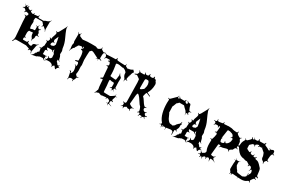

<svg xmlns="http://www.w3.org/2000/svg" viewBox="108 -2438 6029 4117"><g transform="rotate(30 3123.0 -379.0)"><path d="M528.8 -678.2Q507.3 -710 486.8 -710L341.8 -709Q334.5 -709 329.3 -690.4Q324.2 -671.9 324.2 -643.1L327.1 -631.8Q327.1 -630.9 332.5 -623.5Q337.9 -616.2 337.9 -585.9L333 -515.1Q333 -494.1 339.4 -470Q345.7 -445.8 356.9 -445.8Q358.4 -445.8 379.6 -454.8Q400.9 -463.9 416 -463.9Q431.2 -463.9 439 -462.9Q456.1 -462.9 456.1 -479V-545.9Q456.1 -554.7 447 -560.5Q438 -566.4 421.9 -573.2L424.8 -579.1Q443.8 -566.9 453.9 -566.9Q463.9 -566.9 469.5 -571.8Q475.1 -576.7 485.8 -615.2L489.7 -613.8Q481 -584.5 481 -572.8Q481 -561 494.9 -545.9Q508.8 -530.8 519 -530.8Q529.3 -530.8 558.1 -543.9L563 -535.2Q540.5 -522 534.7 -515.1Q528.8 -508.3 528.8 -497.1V-495.1Q528.3 -490.7 542.5 -474.6Q556.6 -458.5 556.2 -443.8L555.2 -417Q555.2 -409.2 567.9 -401.9Q568.4 -401.9 592.8 -392.1L588.9 -377.9L563 -388.2Q560.1 -389.2 554.7 -389.2Q549.3 -389.2 541 -380.9L530.8 -367.2Q528.8 -363.3 528.8 -359.9L530.8 -340.8Q530.8 -304.7 514.2 -288.1Q501 -274.9 500 -234.9H492.2V-245.1Q492.2 -275.9 480 -289.1Q447.3 -322.8 443.8 -392.1Q443.8 -403.8 434.1 -403.8L390.1 -397L360.8 -398.9Q350.1 -398.9 341.6 -376.7Q333 -354.5 333 -338.9V-318.8Q333 -242.2 335 -242.2Q345.7 -242.2 359.9 -246.1L363.8 -231.9Q339.4 -226.1 333.3 -219.5Q327.1 -212.9 327.1 -200.2V-180.2Q327.1 -165 341.8 -165H418Q430.7 -165 437 -171.4Q443.4 -177.7 449.2 -202.1L462.9 -199.2Q459 -184.1 459 -173.8Q459 -157.7 488.8 -145.8Q518.6 -133.8 532.7 -133.8Q556.2 -133.8 557.1 -147.9L561 -170.9Q566.9 -207 629.9 -213.9Q645 -215.3 676.8 -243.2L682.1 -237.8Q650.4 -210 647.2 -193.6Q644 -177.2 635.3 -125Q626.5 -72.8 621.8 -56.9Q617.2 -41 617.2 -35.2L630.9 4.9L620.1 7.8Q603.5 -35.2 606 -32.7Q599.6 -43.5 592.5 -44.9Q585.4 -46.4 580.3 -48.1Q575.2 -49.8 568.8 -49.8Q553.2 -49.8 542 -22L533.2 -25.9Q541 -45.9 541 -53.5Q541 -61 541.7 -61Q542.5 -61 543 -60.8Q543.5 -60.5 544.9 -60.1Q529.3 -67.4 500.7 -75.4Q472.2 -83.5 464.6 -87.6Q457 -91.8 453.1 -91.8H230Q181.6 -91.8 175.8 -67.9L157.2 -25.9L141.1 -33.2L162.1 -77.1Q167 -98.6 167 -132.3Q167 -166 150.9 -342.5Q134.8 -519 133.8 -612.8Q132.8 -622.6 126.7 -628.4Q120.6 -634.3 97.2 -642.1L100.1 -651.9Q129.4 -644 132.6 -644Q135.7 -644 137.7 -644.5Q143.6 -645 147 -652.8L159.2 -668L164.1 -681.2L165 -685.1L161.1 -700.2Q158.7 -707 134.5 -713.6Q110.4 -720.2 97.9 -720.2Q85.4 -720.2 69.8 -689.9L59.1 -695.8Q68.8 -717.3 68.8 -724.9Q68.8 -732.4 60.1 -742.2L35.2 -763.2Q24.4 -771 20.3 -771Q16.1 -771 -16.1 -763.2L-20 -772.9Q6.3 -782.2 14.2 -791Q22 -799.8 22 -813V-824.2Q22 -833.5 -4.9 -858.9L-2 -861.8Q24.9 -835 33.2 -835H35.2Q41.5 -835 46.6 -844Q51.8 -853 59.1 -869.1L63 -867.2Q50.8 -840.8 50.8 -835Q50.8 -829.1 55.2 -824Q59.6 -818.8 63 -818.8H65.9Q77.1 -820.8 86.9 -855L97.2 -852.1Q91.8 -835 91.8 -823Q91.8 -811 116.5 -799.1Q141.1 -787.1 154.8 -787.1Q165 -787.1 180.2 -817.9L189 -814Q176.8 -787.1 176.8 -782.2Q176.8 -771 200.9 -759.5Q225.1 -748 235.8 -748Q246.6 -748 252 -753.9Q257.3 -759.8 266.1 -778.8L275.9 -774.9Q266.1 -753.4 266.1 -745.1Q268.1 -751 298.6 -755.4Q329.1 -759.8 343.8 -759.8Q358.4 -759.8 364.5 -766.4Q370.6 -772.9 378.9 -793.9L389.2 -789.1Q378.9 -766.6 378.9 -756.6Q378.9 -746.6 387.2 -742.2Q393.6 -734.9 399.9 -734.9H509.8Q510.3 -734.9 512.2 -736.8L514.2 -734.9Q518.1 -734.9 524.9 -741.7Q531.7 -748.5 550.5 -755.9Q569.3 -763.2 586.7 -767.8Q604 -772.5 624.8 -787.4Q645.5 -802.2 660.2 -826.2L665 -821.8Q643.1 -789.1 643.1 -772V-600.1Q643.1 -582.5 660.2 -544.9L655.8 -543Q640.6 -577.1 626 -591.8L578.1 -632.8Q574.2 -634.8 572.8 -637.2Q565.9 -636.2 560.1 -630.1Q554.2 -624 543 -605L536.1 -608.9Q549.8 -634.3 549.8 -646.2Q549.8 -658.2 522.9 -683.1Z M1283.2 -41Q1288.6 -31.7 1306.6 -31.2Q1324.7 -30.8 1326.2 -27.8Q1326.2 -25.9 1313.5 -24.7Q1300.8 -23.4 1296.4 -21.5Q1292 -19.5 1290 -17.1Q1288.1 -14.6 1281.5 -12Q1274.9 -9.3 1268.8 0.2Q1262.7 9.8 1261.7 17.6Q1260.3 38.1 1252.9 38.1Q1243.7 38.1 1227.1 19Q1210.4 0 1199.2 -20L1174.8 -5.9Q1162.1 0.5 1161.6 18.1Q1161.1 35.6 1151.9 39.1Q1151.9 -14.6 1097.2 -33.2Q1071.8 -42 1052.5 -42Q1033.2 -42 999 -40L982.9 -33.2Q981.4 -32.7 972.7 -24.4Q948.2 -2.9 939 -2.9L942.9 -6.8H941.9Q939.9 -6.8 923.3 -21.5Q906.7 -36.1 900.9 -36.1L830.1 -32.2Q814.9 -19.5 785.2 -14.2Q777.8 -1 752.7 4.9Q727.5 10.7 695.8 15.1Q664.1 19.5 654.5 24.7Q645 29.8 641.6 29.8Q638.2 29.8 636.2 28.8Q663.1 13.2 677.2 -2L694.8 -27.8Q698.7 -32.7 700.4 -46.9Q702.1 -61 705.1 -64Q703.1 -45.9 703.1 -36.9Q703.1 -27.8 705.1 -25.9V-36.1Q705.1 -66.9 727.1 -67.9Q727.1 -102.5 766.1 -115.2L754.9 -191.9L721.2 -200.2L722.2 -211.9Q749.5 -206.1 753.9 -206.1Q761.2 -206.1 767.8 -222.2Q774.4 -238.3 782 -258.8Q789.6 -279.3 797.9 -286.1Q796.9 -295.9 796.9 -314L802.2 -379.9Q802.2 -384.8 787.8 -395Q773.4 -405.3 772.9 -412.1V-414.1Q794.9 -404.8 804 -404.8Q813 -404.8 823.5 -427.2Q834 -449.7 834 -457.8Q834 -465.8 822.3 -476.6Q807.1 -491.2 811 -499Q835.4 -483.9 841.6 -483.9Q847.7 -483.9 855 -491.2Q854 -495.1 854 -510.5Q854 -525.9 871.1 -569.6Q888.2 -613.3 888.2 -638.2L887.2 -649.9Q887.2 -653.8 873.3 -665.3Q859.4 -676.8 858.9 -683.1V-685.1Q885.3 -672.9 892.1 -672.9Q903.8 -672.9 924.3 -707Q944.8 -741.2 968 -787.1Q991.2 -833 996.8 -840.3Q1002.4 -847.7 1005.9 -858.9Q1016.6 -890.6 1023.9 -894Q1020 -871.1 1020 -857.7Q1020 -844.2 1027.3 -820.1Q1034.7 -795.9 1058.1 -741.2Q1081.5 -686.5 1101.1 -646Q1150.9 -542.5 1162.1 -441.9Q1164.6 -417 1173.3 -397.9Q1182.1 -378.9 1182.1 -359.9L1180.2 -320.8V-290Q1210.4 -248 1219.2 -188Q1222.2 -172.9 1235.1 -160.4Q1248 -147.9 1248 -141.1L1249 -138.2Q1217.3 -165 1201.2 -165H1192.9L1198.2 -115.2Q1222.7 -104.5 1232.4 -81.1Q1241.2 -59.1 1264.2 -59.1Q1265.1 -59.1 1276.9 -69.1Q1288.6 -79.1 1297.9 -79.1Q1281.2 -56.6 1281.2 -51.3Q1281.2 -45.9 1283.2 -42ZM1019 -107.9 1024.9 -108.9 1040 -110.8 1067.9 -142.1 1062 -230Q1044.9 -242.2 1035.9 -267.8Q1026.9 -293.5 1026.9 -305.7Q1026.9 -317.9 1027.3 -319.8Q1027.8 -321.8 1027.8 -323.2L1013.2 -301.8Q1009.3 -296.4 1009.3 -292.5Q1009.3 -288.6 1013.7 -277.8Q1018.1 -267.1 1018.1 -259.5Q1018.1 -252 1015.1 -249Q1001 -272.5 994.4 -278.3Q987.8 -284.2 978 -284.2H869.1L876 -256.8Q877.4 -251 895.3 -237.8Q913.1 -224.6 914.1 -216.8Q893.1 -225.1 883.5 -225.1Q874 -225.1 866.2 -219.2L856.9 -206.1V-110.8L894 -112.8L923.8 -107.9Q926.3 -107.9 937.3 -113Q948.2 -118.2 955.1 -118.2Q961.9 -118.2 963.9 -117.2Q944.8 -105.5 938.7 -99.4Q932.6 -93.3 931.2 -85.9V-75.2L930.2 -71.8Q930.2 -64.9 937.5 -64.5Q953.1 -63.5 960 -48.8Q938 -56.2 931.4 -56.2Q924.8 -56.2 924.8 -47.9Q927.2 -36.1 947.3 -11.2Q964.4 -29.3 968.8 -40Q973.1 -50.8 984.6 -71.8Q996.1 -92.8 996.1 -96.7Q996.1 -100.6 989 -112.8Q981.9 -125 981.9 -130.1Q981.9 -135.3 985.8 -139.2Q1006.8 -107.9 1019 -107.9ZM957 -435.1 928.2 -439.9Q918 -439.9 909.2 -427.7Q893.1 -405.8 893.1 -389.4Q893.1 -373 894 -369.1L916 -360.8Q934.6 -360.8 947.3 -367.9Q960 -375 965.8 -377L981.9 -381.8Q980 -385.7 980 -390.6Q980 -395.5 989 -406.2Q998 -417 998 -421.9Q998 -441.9 984.9 -509.5Q971.7 -577.1 963.9 -601.1L920.9 -502.9V-493.2Q922.9 -491.2 924.8 -473.1V-469.2Q926.8 -457 948.2 -448.2Q960.4 -439.9 960.9 -437Q960.9 -435.1 957 -435.1Z M1901.9 -872.1 1900.9 -856Q1900.9 -833 1912.1 -827.1L1957 -798.8Q1963.4 -793.9 1972.7 -793.9Q1981.9 -793.9 2006.8 -806.2L2010.7 -796.9Q1988.3 -787.6 1981 -781Q1973.6 -774.4 1969.7 -754.2Q1965.8 -733.9 1965.8 -645Q1965.8 -638.7 2014.6 -616.2L2006.8 -606.9Q1972.2 -620.1 1968.8 -620.1Q1941.9 -620.1 1941.9 -602.1Q1941.9 -594.2 1944.8 -575.2H1939.9Q1936.5 -605.5 1934.1 -608.4Q1931.6 -611.3 1928.7 -611.8H1924.8Q1918.5 -611.8 1911.1 -604Q1903.8 -596.2 1893.1 -583L1888.7 -585.9Q1909.7 -611.8 1909.7 -620.1L1785.6 -683.1Q1782.2 -686.5 1762 -691.7Q1741.7 -696.8 1736.3 -696.8Q1731 -696.8 1727.1 -692.9L1693.8 -660.2Q1687 -563 1687 -440.9Q1687 -422.4 1693.8 -383.8Q1700.7 -345.2 1700.7 -324.2L1694.8 -280.8L1699.7 -190.9Q1699.7 -142.1 1689.9 -101.1Q1689.9 -92.8 1692.9 -89.8L1719.7 -59.1Q1726.1 -53.2 1735.6 -53.2Q1745.1 -53.2 1768.1 -61L1771 -50.8Q1747.1 -43.5 1740.2 -37.8Q1733.4 -32.2 1731.9 -22.9Q1726.6 16.6 1704.1 37.1Q1699.7 42.5 1699.7 46.9L1701.7 76.2L1689 75.2L1687 47.9Q1687 31.2 1652.3 33.2Q1647.5 33.2 1646 33.2Q1622.1 33.2 1606.7 45.7Q1591.3 58.1 1582 97.2L1574.7 95.2Q1583 65.9 1583 57.4Q1583 48.8 1579.6 40.5Q1576.2 32.2 1570.8 -3.9Q1558.6 -91.8 1529.8 -91.8H1524.9Q1525.9 -92.8 1526.9 -92.8L1563 -102.1L1573.7 -53.2L1574.7 -51.8Q1576.7 -51.8 1582 -57.1Q1612.8 -91.8 1612.3 -132.1Q1611.8 -172.4 1595.7 -226.1Q1591.3 -240.7 1559.1 -265.1L1563 -270Q1588.9 -250 1602.1 -247.1Q1611.3 -250 1612.8 -262.2L1613.8 -291Q1614.7 -307.6 1606.7 -323.2Q1598.6 -338.9 1588.1 -338.9Q1577.6 -338.9 1530.8 -330.1L1525.9 -349.1Q1589.8 -365.7 1589.8 -376Q1589.8 -481.9 1584.2 -512.7Q1578.6 -543.5 1573.2 -561.5Q1562.5 -599.1 1538.1 -599.1Q1527.8 -599.1 1522 -597.2L1516.1 -622.1Q1548.8 -630.4 1548.8 -651.9Q1548.8 -683.1 1540 -683.1Q1534.2 -683.1 1530.5 -677.7Q1526.9 -672.4 1526.9 -665Q1526.9 -657.7 1532.7 -637.2L1522 -633.8Q1514.6 -655.3 1509.3 -661.6Q1503.9 -668 1489.7 -668Q1475.6 -668 1447.5 -659.9Q1419.4 -651.9 1417.2 -639.2Q1415 -626.5 1399.4 -607.9Q1383.8 -589.4 1383.5 -580.8Q1383.3 -572.3 1377.9 -565.2Q1372.6 -558.1 1366.7 -555.7Q1350.1 -548.8 1347.7 -537.1Q1345.7 -523.9 1337.9 -515.6Q1321.8 -498.5 1311 -453.1L1305.7 -454.1Q1314 -485.4 1314 -500L1304.7 -582Q1304.7 -613.3 1314.9 -642.1L1315.9 -646L1303.7 -684.1L1304.7 -859.9Q1304.7 -872.1 1277.8 -899.9L1281.7 -903.8Q1308.1 -876 1320.8 -876H1322.8Q1329.6 -876 1335.4 -881.8Q1341.3 -887.7 1353 -910.2L1358.9 -905.8Q1344.7 -881.3 1344.7 -873.8Q1344.7 -866.2 1347.7 -862.8L1364.7 -837.9Q1369.6 -833 1378.9 -832.3Q1388.2 -831.5 1409.9 -818.8Q1431.6 -806.2 1450.7 -806.2L1474.1 -809.6Q1545.4 -819.8 1649.9 -819.8L1755.9 -818.8Q1767.1 -818.8 1787.4 -808.8Q1807.6 -798.8 1819.1 -798.8Q1830.6 -798.8 1850.8 -812.5Q1871.1 -826.2 1878.2 -829.3Q1885.3 -832.5 1888.7 -840.3Q1892.1 -848.1 1894 -873ZM1785.6 -683.1Q1785.6 -683.1 1787.1 -682.1Q1785.6 -682.1 1785.6 -683.1Z M2243.2 -272.9Q2243.2 -286.1 2226.1 -286.1Q2223.1 -286.1 2188 -272L2180.2 -292Q2225.1 -314 2225.1 -317.9L2226.1 -336.9Q2226.6 -341.8 2217 -433.8Q2207.5 -525.9 2208 -558.1Q2204.6 -568.4 2198.7 -572.8Q2192.9 -577.1 2177.2 -577.1L2163.1 -576.2L2162.1 -590.8Q2192.9 -591.8 2198.2 -600.6Q2205.1 -611.8 2205.1 -627.9Q2205.1 -644 2194.1 -663.1Q2183.1 -682.1 2172.4 -682.1Q2161.6 -682.1 2145 -674.8L2140.1 -687Q2159.7 -695.3 2165.3 -700.2Q2170.9 -705.1 2170.9 -712.9Q2166 -721.2 2158.2 -721.2L2085.9 -719.2Q2076.7 -719.2 2069.6 -713.4Q2062.5 -707.5 2050.3 -686L2042 -689.9Q2057.1 -715.8 2057.1 -723.1Q2057.1 -730.5 2055.4 -735.4Q2053.7 -740.2 2050.8 -746.8Q2047.9 -753.4 2046.4 -759.8Q2042 -775.4 2008.3 -795.9L2013.2 -803.2Q2042 -784.2 2052 -784.2Q2062 -784.2 2079.1 -787.4Q2096.2 -790.5 2174.3 -792.5Q2252.4 -794.4 2258.3 -794.9L2255.9 -793.9Q2265.6 -794.9 2270 -796.9Q2280.3 -801.8 2282.2 -833H2297.9Q2297.9 -799.3 2306.6 -795.9Q2321.3 -789.1 2392.8 -784.9Q2464.4 -780.8 2499 -780.8Q2512.7 -780.8 2522 -817.9L2530.3 -815.9Q2525.9 -799.8 2525.9 -790Q2525.9 -780.3 2534.4 -774.2Q2543 -768.1 2557.9 -761.7Q2572.8 -755.4 2579.1 -751Q2668.9 -756.8 2704.1 -792L2746.1 -748Q2703.6 -707 2699.2 -591.8V-660.2Q2697.3 -643.6 2688.2 -607.4Q2679.2 -571.3 2678.7 -556.6Q2678.2 -542 2683.8 -536.4Q2689.5 -530.8 2711.9 -520L2709 -512.2Q2684.6 -522.9 2676.3 -522.9Q2668 -522.9 2664.6 -520.5Q2653.8 -513.2 2649.9 -469.2L2644 -470.2Q2645 -481 2645 -494.9Q2645 -508.8 2640.4 -518.8Q2635.7 -528.8 2626.5 -541Q2591.3 -585.9 2591.3 -633.8L2592.3 -643.1Q2592.3 -654.8 2569.6 -677.5Q2546.9 -700.2 2529.3 -703.9Q2511.7 -707.5 2504.9 -720.2Q2498 -712.9 2483.6 -712.9Q2469.2 -712.9 2434.8 -721.4Q2400.4 -730 2377 -730Q2321.3 -730 2321.3 -709Q2324.7 -686.5 2328.9 -660.2Q2333 -633.8 2336.4 -609.6Q2339.8 -585.4 2340.8 -573.5Q2341.8 -561.5 2343.8 -542Q2347.2 -507.3 2347.2 -478.8Q2347.2 -450.2 2346.7 -436.5Q2346.2 -422.9 2359.9 -422.9L2477.1 -412.1Q2487.8 -412.1 2492.2 -430.7Q2496.6 -449.2 2498.5 -478.3Q2500.5 -507.3 2503.7 -517.6Q2506.8 -527.8 2506.8 -537.6Q2506.8 -547.4 2496.1 -576.2L2503.9 -579.1Q2518.1 -542.5 2537.6 -528.8Q2556.6 -515.6 2560.3 -508.1Q2564 -500.5 2564 -486.8L2561 -394Q2561 -328.1 2566.9 -265.1Q2566.9 -257.3 2573.7 -252Q2580.6 -246.6 2604 -238.8L2601.1 -231Q2573.7 -238.8 2567.9 -238.8Q2549.3 -238.8 2546.9 -207Q2546.9 -197.3 2573.2 -170.9L2570.3 -168Q2543.9 -195.8 2536.1 -195.8H2534.2Q2524.9 -195.8 2512.2 -161.1L2508.3 -163.1Q2518.1 -191.9 2518.1 -196.8Q2518.1 -201.7 2515.1 -203.1L2506.8 -210.9Q2500.5 -215.8 2493.2 -215.8Q2485.8 -215.8 2460.9 -205.1L2457 -213.9Q2480 -223.6 2486.1 -229.5Q2492.2 -235.4 2492.2 -244.1V-320.8Q2492.2 -323.7 2482.7 -333Q2473.1 -342.3 2473.1 -342.8L2433.1 -340.8Q2425.3 -340.3 2410.4 -345.7Q2395.5 -351.1 2390.1 -351.1Q2373 -351.1 2373 -329.1L2377.9 -267.1Q2384.8 -231 2387.7 -160.2Q2390.6 -89.4 2397 -55.2Q2416 -50.8 2552.2 -50.8Q2558.1 -54.2 2571.5 -61.8Q2585 -69.3 2592.3 -73.7Q2599.6 -78.1 2610.4 -85Q2628.4 -96.7 2645 -110.8Q2649.9 -119.6 2650.9 -157.2H2654.3L2652.8 -134.8Q2652.8 -102.1 2668 -102.1Q2672.4 -102.1 2699.2 -106.9L2700.2 -102.1Q2668.9 -95.7 2666.3 -92.5Q2663.6 -89.4 2662.8 -81.1Q2662.1 -72.8 2651.1 -46.4Q2640.1 -20 2640.1 -8.5Q2640.1 2.9 2646.2 9.3Q2652.3 15.6 2671.9 23.9L2666 37.1Q2651.9 28.8 2638.9 28.8Q2626 28.8 2618.2 40L2613.3 90.8Q2613.3 95.2 2636.2 105.7Q2659.2 116.2 2686 124L2685.1 129.9L2614.3 108.9Q2607.4 108.9 2606 112.3Q2604.5 115.7 2604 116.2L2602.1 151.9L2596.2 150.9Q2595.7 145 2595.7 137Q2595.7 128.9 2595.5 125.2Q2595.2 121.6 2594.2 117.7Q2593.3 110.8 2586.2 110.8Q2579.1 110.8 2553.2 118.2L2552.2 113.8Q2582 105.5 2584.5 102.3Q2586.9 99.1 2586.9 96.2L2594.2 58.1Q2594.2 43.5 2568.6 28.8Q2543 14.2 2530.3 14.2Q2520 14.2 2504.9 43.9L2495.1 39.1Q2497.6 31.2 2502 21.5Q2506.3 11.7 2506.8 8.8Q2503.9 16.6 2453.9 20Q2403.8 23.4 2395 24.9Q2389.2 32.2 2378.9 32.2Q2368.7 32.2 2344.5 20.8Q2320.3 9.3 2313 6.8Q2302.2 19 2288.6 19.5Q2261.2 20.5 2230 51.8L2224.1 44.9Q2225.1 43 2233.2 34.2Q2241.2 25.4 2246.3 14.4Q2251.5 3.4 2251.5 -2.9Q2251.5 -20 2262.2 -30.8L2264.2 -40L2266.1 -50.8Q2253.9 -104.5 2249.5 -178Q2245.1 -251.5 2243.2 -272.9ZM2582 -749 2589.8 -741.2Q2602.1 -747.1 2621.1 -747.1ZM2169.9 -714.8 2170.9 -713.9Z M3113.8 -841.8H3130.9Q3145 -841.8 3148.2 -843.8Q3151.4 -845.7 3156.5 -847.7Q3161.6 -849.6 3163.8 -853.3Q3166 -856.9 3169.4 -861.3Q3174.3 -869.1 3174.3 -888.2H3188.5Q3189.5 -852.1 3207 -847.7Q3214.4 -846.2 3221.7 -845.7Q3239.3 -843.8 3240.2 -819.8Q3240.2 -814.9 3244.1 -811Q3272.5 -781.2 3272.5 -744.1Q3272.5 -618.7 3214.4 -520Q3215.8 -517.1 3301.3 -476.1L3294.4 -463.9Q3213.4 -501 3210.4 -501Q3207.5 -501 3204.6 -499.8Q3201.7 -498.5 3199.2 -495.6Q3196.8 -492.7 3194.8 -489.7Q3192.9 -486.8 3190.9 -481.2Q3189 -475.6 3187.5 -471.7Q3186 -467.8 3184.3 -460.7Q3182.6 -453.6 3181.2 -449.2Q3179.2 -440.9 3175.3 -423.8L3169.4 -404.8Q3169.4 -402.3 3178.2 -393.1Q3199.2 -377 3233.9 -321.8Q3268.6 -266.6 3289.8 -244.4Q3311 -222.2 3323 -222.2Q3335 -222.2 3355.5 -227.1L3358.4 -216.8Q3334 -210.4 3327.6 -206.1Q3321.3 -201.7 3321.3 -192.9L3320.3 -180.2Q3319.3 -178.2 3319.3 -174.8Q3319.3 -158.7 3337.4 -142.3Q3355.5 -126 3372.3 -126Q3389.2 -126 3410.2 -140.1L3415.5 -130.9Q3388.2 -113.8 3388.2 -102.3Q3388.2 -90.8 3403.6 -75.4Q3418.9 -60.1 3427 -60.1Q3435.1 -60.1 3462.4 -65.9V-51.8Q3431.2 -44.9 3428.2 -42.7Q3425.3 -40.5 3423.3 -38.6Q3419.4 -35.2 3419.4 -26.9Q3419.4 -18.6 3438.5 7.8L3433.6 12.2Q3418.9 -8.8 3412.1 -14.4Q3405.3 -20 3400.4 -20Q3395.5 -20 3391.6 -18.1L3379.4 -9.8Q3371.1 -3.4 3352.5 29.8L3346.2 25.9L3361.3 -7.8Q3356.9 -19 3343.3 -19L3309.6 -17.1Q3297.9 -17.1 3295.4 -2L3289.6 20H3280.3L3291.5 -27.8Q3291.5 -56.2 3270.5 -56.2Q3260.3 -56.2 3234.4 -39.1L3228.5 -46.9Q3258.3 -68.4 3258.3 -81.1Q3258.3 -104.5 3241.5 -147.5Q3224.6 -190.4 3210.4 -195.8Q3197.3 -205.1 3174.8 -242.2Q3106.9 -354.5 3061.5 -388.2Q3057.1 -394 3050.3 -394Q3030.8 -394 3025.4 -333L3007.3 -124Q3007.3 -116.7 3045.4 -95.5Q3083.5 -74.2 3094.2 -74.2Q3105 -74.2 3126.5 -78.1L3128.4 -69.8Q3088.4 -62 3079.6 -47.9L3067.4 -28.8Q3064.5 -22.9 3064.5 -18.3Q3064.5 -13.7 3081.5 14.2L3075.2 18.1Q3053.7 -12.2 3044.4 -12.2L3022.5 -9.8Q3012.2 -9.8 2996.3 -19.8Q2980.5 -29.8 2976.6 -29.8Q2974.6 -27.8 2970.5 -24.9Q2966.3 -22 2963.4 -19.8Q2960.4 -17.6 2957.5 -15.6Q2953.1 -12.7 2943.6 -8.3Q2934.1 -3.9 2930.2 1Q2926.3 5.9 2926.3 17.8Q2926.3 29.8 2927.2 38.1H2917.5Q2913.6 0 2901.4 0Q2889.2 0 2862.3 21L2858.4 15.1Q2878.4 0 2884.3 -7.8Q2890.1 -15.6 2890.1 -23.9L2892.6 -50.8V-55.7Q2892.6 -61.5 2887 -65.9Q2881.3 -70.3 2878.9 -72.3Q2869.1 -80.1 2859.4 -86.9L2865.2 -97.2Q2897 -85 2902.3 -85Q2907.7 -85 2918 -96.4Q2928.2 -107.9 2928.2 -117.2L2919.4 -596.2Q2918.9 -596.2 2917.5 -615.2Q2914.1 -672.9 2910.2 -675.8L2840.3 -725.1Q2830.6 -731 2825.2 -731Q2819.8 -731 2782.2 -719.2L2770.5 -731Q2826.2 -753.9 2829.6 -759.8L2844.2 -794.9Q2846.2 -800.8 2846.2 -808.3Q2846.2 -815.9 2828.6 -842.8L2836.4 -849.1Q2850.6 -827.6 2858.2 -821.8Q2865.7 -815.9 2875.5 -815.9H2955.6Q2961.9 -815.9 2966.6 -821.3Q2971.2 -826.7 2971.2 -836.7Q2971.2 -846.7 2962.4 -867.2L2973.1 -871.1Q2984.9 -840.8 2994.1 -837.4Q2998 -835.9 3005.4 -835.9L3022 -836.4Q3032.7 -836.4 3036.1 -838.1Q3039.6 -839.8 3044.2 -841.8Q3048.8 -843.8 3050.8 -846.4Q3052.7 -849.1 3055.9 -853.3Q3059.1 -857.4 3060.1 -862.3Q3063.5 -876 3063.5 -890.1L3075.2 -891.1Q3076.2 -858.4 3085 -851.6Q3097.7 -841.8 3113.8 -841.8ZM3025.4 -522.9Q3025.4 -503.9 3042.5 -503.9Q3046.4 -503.9 3052.2 -506.8L3069.3 -516.1Q3072.8 -521.5 3087.4 -530.3Q3122.6 -551.3 3122.6 -579.1Q3122.6 -587.9 3128.4 -604Q3134.3 -620.1 3134.3 -627.9V-675.8Q3134.3 -683.6 3128.4 -697Q3122.6 -710.4 3122.6 -718Q3122.6 -725.6 3115.7 -733.4Q3101.1 -751 3094.2 -751H3046.4Q3036.6 -751 3031 -737.3Q3025.4 -723.6 3025.4 -717.8Z M3855.5 -71.8Q3832.5 -71.8 3831.5 -13.2H3825.7V-24.9Q3825.7 -68.8 3804.2 -68.8Q3788.6 -68.8 3771.5 -60.1L3769.5 -67.9Q3793 -76.2 3799.3 -81.1Q3805.7 -85.9 3805.7 -92.8L3806.6 -108.9Q3806.6 -110.8 3804.9 -113.3Q3803.2 -115.7 3802.2 -117.2Q3742.2 -187 3714.4 -295.4Q3686.5 -403.8 3686.5 -529.8L3687.5 -558.1L3690.4 -606.9Q3690.4 -613.8 3689 -617.2Q3685.5 -625.5 3655.3 -636.2L3659.7 -645Q3683.1 -637.2 3689.7 -637.2Q3696.3 -637.2 3753.7 -695.8Q3811 -754.4 3814.7 -756.1Q3818.4 -757.8 3820.8 -760.3Q3828.1 -767.6 3834.5 -797.9L3840.3 -796.9Q3835.4 -770 3835.4 -764.2Q3835.4 -741.7 3866.2 -738.8Q3870.6 -746.6 3870.6 -754.2Q3870.6 -761.7 3852.5 -788.1L3860.4 -793Q3874.5 -772 3881.8 -765.9Q3889.2 -759.8 3898.4 -759.8H3980.5Q3991.2 -759.8 3997.1 -765.9Q4002.9 -772 4010.3 -795.9L4022.5 -792Q4015.6 -772 4015.6 -761.2Q4015.6 -750.5 4032.7 -739.3Q4049.8 -728 4058.8 -728Q4067.9 -728 4072.3 -732.9Q4076.7 -737.8 4076.7 -744.1V-748Q4076.7 -762.7 4048.3 -792L4053.2 -796.9Q4082.5 -769 4097.7 -769H4120.6Q4141.1 -769 4150.4 -714.8Q4153.8 -694.8 4158.7 -688.7Q4163.6 -682.6 4171.4 -659.4Q4179.2 -636.2 4182.6 -632.8Q4193.4 -622.1 4199 -621.1Q4204.6 -620.1 4211.4 -620.1Q4218.3 -620.1 4237.3 -623L4238.3 -612.8Q4207.5 -608.9 4198 -600.8Q4188.5 -592.8 4188.5 -576.7Q4188.5 -560.5 4212.4 -539.1L4204.6 -532.2Q4180.2 -556.2 4171.4 -556.2Q4162.6 -556.2 4160.6 -555.2H4159.7Q4152.3 -552.7 4150.4 -546.9Q4148.4 -541 4148.4 -531.2Q4148.4 -521.5 4150.4 -498H4146.5Q4141.6 -550.3 4132.8 -557.6Q4122.6 -565.4 4120.6 -579.1Q4120.6 -582 4103.5 -597.7Q4045.9 -650.4 4039.8 -661.1Q4033.7 -671.9 4025.4 -671.9H3918.5Q3912.1 -671.9 3907 -664.8Q3901.9 -657.7 3895.8 -649.7Q3889.6 -641.6 3880.6 -639.4Q3871.6 -637.2 3863 -616.9Q3854.5 -596.7 3845 -568.8Q3835.4 -541 3825.7 -527.8Q3827.6 -505.4 3828.4 -444.3Q3829.1 -383.3 3830.6 -377Q3843.3 -363.3 3853 -337.4Q3885.7 -251 3921.9 -214.8Q3925.8 -210.9 3927.7 -208.7Q3929.7 -206.5 3932.9 -203.6Q3936 -200.7 3937.5 -199.5Q3939 -198.2 3941.4 -196.3Q3949.2 -189.9 3952.6 -189.9Q3956.1 -189.9 3958 -190.7Q3960 -191.4 3961.4 -192.1Q3962.9 -192.9 3965.3 -194.8Q3967.8 -196.8 3969.2 -198.2Q3970.7 -199.7 3974.1 -203.1L3953.6 -183.1Q4003.4 -183.1 4029.3 -172.9Q4033.7 -172.9 4036.6 -175.8L4073.2 -203.1Q4076.2 -206.1 4082.5 -218.5Q4088.9 -231 4093.3 -235.8Q4129.4 -273.9 4151.4 -289.1Q4157.2 -311.5 4167.5 -330.8Q4177.7 -350.1 4178.2 -350.1Q4177.2 -348.1 4177.2 -344.2V-298.8H4179.2Q4186 -298.8 4194.3 -293.9L4177.2 -270V-215.8Q4177.2 -197.8 4164.8 -173.3Q4152.3 -148.9 4149.4 -140.1Q4149.4 -127.9 4172.4 -108.9L4164.6 -100.1Q4144 -119.1 4136 -119.1Q4127.9 -119.1 4121.6 -113.8H4120.6Q4118.2 -113.8 4115.2 -103V7.8H4102.5V-19Q4102.5 -51.8 4089.6 -65.4Q4076.7 -79.1 4046.4 -79.1H4035.6L3941.4 -64.9Q3940.4 -64.5 3938.7 -63.5Q3937 -62.5 3936.5 -62.3Q3936 -62 3934.8 -61Q3933.6 -60.1 3933.3 -59.3Q3933.1 -58.6 3932.6 -57.6Q3931.6 -54.7 3931.6 -50.8L3932.6 -13.2L3925.3 -12.2L3924.3 -47.9Q3924.3 -53.2 3920.2 -57.6Q3916 -62 3910.6 -62L3876.5 -63Q3868.7 -63 3847.7 -33.2L3843.3 -36.1Q3862.3 -63 3862.3 -68.8Q3859.4 -71.8 3855.5 -71.8Z M4793.9 -41Q4799.3 -31.7 4817.4 -31.2Q4835.4 -30.8 4836.9 -27.8Q4836.9 -25.9 4824.2 -24.7Q4811.5 -23.4 4807.1 -21.5Q4802.7 -19.5 4800.8 -17.1Q4798.8 -14.6 4792.2 -12Q4785.6 -9.3 4779.5 0.2Q4773.4 9.8 4772.5 17.6Q4771 38.1 4763.7 38.1Q4754.4 38.1 4737.8 19Q4721.2 0 4710 -20L4685.5 -5.9Q4672.9 0.5 4672.4 18.1Q4671.9 35.6 4662.6 39.1Q4662.6 -14.6 4607.9 -33.2Q4582.5 -42 4563.2 -42Q4543.9 -42 4509.8 -40L4493.7 -33.2Q4492.2 -32.7 4483.4 -24.4Q4459 -2.9 4449.7 -2.9L4453.6 -6.8H4452.6Q4450.7 -6.8 4434.1 -21.5Q4417.5 -36.1 4411.6 -36.1L4340.8 -32.2Q4325.7 -19.5 4295.9 -14.2Q4288.6 -1 4263.4 4.9Q4238.3 10.7 4206.5 15.1Q4174.8 19.5 4165.3 24.7Q4155.8 29.8 4152.3 29.8Q4148.9 29.8 4147 28.8Q4173.8 13.2 4188 -2L4205.6 -27.8Q4209.5 -32.7 4211.2 -46.9Q4212.9 -61 4215.8 -64Q4213.9 -45.9 4213.9 -36.9Q4213.9 -27.8 4215.8 -25.9V-36.1Q4215.8 -66.9 4237.8 -67.9Q4237.8 -102.5 4276.9 -115.2L4265.6 -191.9L4231.9 -200.2L4232.9 -211.9Q4260.3 -206.1 4264.6 -206.1Q4272 -206.1 4278.6 -222.2Q4285.2 -238.3 4292.7 -258.8Q4300.3 -279.3 4308.6 -286.1Q4307.6 -295.9 4307.6 -314L4313 -379.9Q4313 -384.8 4298.6 -395Q4284.2 -405.3 4283.7 -412.1V-414.1Q4305.7 -404.8 4314.7 -404.8Q4323.7 -404.8 4334.2 -427.2Q4344.7 -449.7 4344.7 -457.8Q4344.7 -465.8 4333 -476.6Q4317.9 -491.2 4321.8 -499Q4346.2 -483.9 4352.3 -483.9Q4358.4 -483.9 4365.7 -491.2Q4364.7 -495.1 4364.7 -510.5Q4364.7 -525.9 4381.8 -569.6Q4398.9 -613.3 4398.9 -638.2L4397.9 -649.9Q4397.9 -653.8 4384 -665.3Q4370.1 -676.8 4369.6 -683.1V-685.1Q4396 -672.9 4402.8 -672.9Q4414.6 -672.9 4435.1 -707Q4455.6 -741.2 4478.8 -787.1Q4502 -833 4507.6 -840.3Q4513.2 -847.7 4516.6 -858.9Q4527.3 -890.6 4534.7 -894Q4530.8 -871.1 4530.8 -857.7Q4530.8 -844.2 4538.1 -820.1Q4545.4 -795.9 4568.8 -741.2Q4592.3 -686.5 4611.8 -646Q4661.6 -542.5 4672.9 -441.9Q4675.3 -417 4684.1 -397.9Q4692.9 -378.9 4692.9 -359.9L4690.9 -320.8V-290Q4721.2 -248 4730 -188Q4732.9 -172.9 4745.8 -160.4Q4758.8 -147.9 4758.8 -141.1L4759.8 -138.2Q4728 -165 4711.9 -165H4703.6L4709 -115.2Q4733.4 -104.5 4743.2 -81.1Q4752 -59.1 4774.9 -59.1Q4775.9 -59.1 4787.6 -69.1Q4799.3 -79.1 4808.6 -79.1Q4792 -56.6 4792 -51.3Q4792 -45.9 4793.9 -42ZM4529.8 -107.9 4535.6 -108.9 4550.8 -110.8 4578.6 -142.1 4572.8 -230Q4555.7 -242.2 4546.6 -267.8Q4537.6 -293.5 4537.6 -305.7Q4537.6 -317.9 4538.1 -319.8Q4538.6 -321.8 4538.6 -323.2L4523.9 -301.8Q4520 -296.4 4520 -292.5Q4520 -288.6 4524.4 -277.8Q4528.8 -267.1 4528.8 -259.5Q4528.8 -252 4525.9 -249Q4511.7 -272.5 4505.1 -278.3Q4498.5 -284.2 4488.8 -284.2H4379.9L4386.7 -256.8Q4388.2 -251 4406 -237.8Q4423.8 -224.6 4424.8 -216.8Q4403.8 -225.1 4394.3 -225.1Q4384.8 -225.1 4377 -219.2L4367.7 -206.1V-110.8L4404.8 -112.8L4434.6 -107.9Q4437 -107.9 4448 -113Q4459 -118.2 4465.8 -118.2Q4472.7 -118.2 4474.6 -117.2Q4455.6 -105.5 4449.5 -99.4Q4443.4 -93.3 4441.9 -85.9V-75.2L4440.9 -71.8Q4440.9 -64.9 4448.2 -64.5Q4463.9 -63.5 4470.7 -48.8Q4448.7 -56.2 4442.1 -56.2Q4435.5 -56.2 4435.5 -47.9Q4438 -36.1 4458 -11.2Q4475.1 -29.3 4479.5 -40Q4483.9 -50.8 4495.4 -71.8Q4506.8 -92.8 4506.8 -96.7Q4506.8 -100.6 4499.8 -112.8Q4492.7 -125 4492.7 -130.1Q4492.7 -135.3 4496.6 -139.2Q4517.6 -107.9 4529.8 -107.9ZM4467.8 -435.1 4439 -439.9Q4428.7 -439.9 4419.9 -427.7Q4403.8 -405.8 4403.8 -389.4Q4403.8 -373 4404.8 -369.1L4426.8 -360.8Q4445.3 -360.8 4458 -367.9Q4470.7 -375 4476.6 -377L4492.7 -381.8Q4490.7 -385.7 4490.7 -390.6Q4490.7 -395.5 4499.8 -406.2Q4508.8 -417 4508.8 -421.9Q4508.8 -441.9 4495.6 -509.5Q4482.4 -577.1 4474.6 -601.1L4431.6 -502.9V-493.2Q4433.6 -491.2 4435.5 -473.1V-469.2Q4437.5 -457 4459 -448.2Q4471.2 -439.9 4471.7 -437Q4471.7 -435.1 4467.8 -435.1Z M4971.2 56.2H4962.4Q4954.6 56.2 4951.7 59.1L4927.7 82Q4921.4 85.4 4921.4 95.2Q4921.4 105 4929.7 126L4921.4 128.9Q4913.1 105.5 4908.2 99.1Q4903.3 92.8 4896.5 91.8L4893.6 92.8Q4887.2 92.8 4884.3 93.8Q4877 96.7 4865.7 126L4856.4 122.1Q4867.7 101.6 4867.7 92.5Q4867.7 83.5 4860.1 75.7Q4852.5 67.9 4841.6 67.9Q4830.6 67.9 4812.5 77.1L4807.6 66.9Q4826.7 60.1 4831.3 57.4Q4835.9 54.7 4838.1 53.5Q4840.3 52.2 4842 49.1Q4843.8 45.9 4844.2 45.4Q4846.7 43 4846.7 35.4Q4846.7 27.8 4845.7 23.4Q4843.3 11.7 4822.8 -14.2L4829.6 -19Q4845.2 1 4853.5 7.3Q4861.8 13.7 4871.6 15.1H4873.5Q4878.4 15.1 4883.3 11.7Q4900.9 -0.5 4926.8 -15.1Q4941.4 -35.2 4941.4 -56.2L4935.5 -73.2Q4906.7 -130.9 4906.7 -238.8L4908.7 -319.8Q4908.7 -326.2 4901.6 -329.8Q4894.5 -333.5 4872.6 -336.9L4875.5 -348.1Q4891.1 -345.2 4897.9 -345.2Q4904.8 -345.2 4908.2 -346.7Q4911.6 -348.6 4914.6 -356.9Q4937 -418.9 4944.3 -483.9Q4944.3 -485.4 4942.4 -492.2L4934.6 -502Q4928.2 -511.2 4920.7 -511.7Q4913.1 -512.2 4887.7 -505.9L4884.8 -516.1Q4908.7 -522.9 4915 -528.3Q4921.4 -533.7 4922.4 -543.9L4931.6 -646Q4931.6 -666 4916 -666Q4900.4 -666 4900.4 -642.1Q4900.4 -638.7 4902.3 -625L4891.6 -623Q4888.7 -644.5 4884.8 -651.9Q4880.9 -659.2 4873.5 -660.2L4829.6 -661.1Q4818.8 -661.1 4811.8 -656Q4804.7 -650.9 4790.5 -629.9L4783.7 -634.8Q4797.4 -656.7 4798.3 -668Q4799.3 -679.2 4797.4 -683.1L4792.5 -692.9Q4789.1 -701.2 4780.8 -706.3Q4772.5 -711.4 4747.6 -716.8L4749.5 -726.1Q4772.9 -721.2 4781 -721.2Q4789.1 -721.2 4795.7 -725.3Q4802.2 -729.5 4804.2 -731.2Q4806.2 -732.9 4806.6 -733.6Q4807.1 -734.4 4808.3 -736.1Q4809.6 -737.8 4810.1 -739Q4810.5 -740.2 4811 -742.2Q4812.5 -745.6 4812.5 -754.2Q4812.5 -762.7 4808.6 -780.8L4816.4 -783.2Q4822.3 -758.3 4826.9 -751Q4831.5 -743.7 4840.3 -741.2H4841.8L4852.5 -740.2Q4869.6 -740.2 4901.4 -746.8Q4933.1 -753.4 4942.4 -754.9Q4952.6 -754.9 4953.1 -767.8Q4953.6 -780.8 4952.6 -793L4962.4 -793.9Q4964.8 -753.9 4979.5 -753.9L5037.6 -758.8L5042.5 -757.8L5085.4 -762.2Q5163.1 -762.2 5206.5 -744.1H5208.5Q5245.1 -735.8 5296.4 -735.8Q5304.7 -735.8 5310.5 -742.2Q5316.4 -748.5 5325.7 -771L5335.4 -767.1Q5326.7 -746.6 5326.7 -736.3Q5326.7 -726.1 5337.9 -714.1Q5349.1 -702.1 5361.6 -694.1Q5374 -686 5387.9 -678.2Q5401.9 -670.4 5404.8 -668.7Q5407.7 -667 5415.5 -667Q5423.3 -667 5443.4 -685.1L5451.7 -678.2Q5426.8 -657.7 5426.8 -649.9Q5426.8 -642.1 5429.7 -639.2L5437.5 -621.1Q5439 -617.7 5446 -612.5Q5453.1 -607.4 5458.7 -581.8Q5464.4 -556.2 5464.4 -530.3Q5464.4 -504.4 5460.9 -485.8Q5457.5 -467.3 5457.5 -465.8Q5457.5 -450.2 5495.6 -434.1L5491.7 -425.8Q5469.2 -433.6 5460.4 -434.3Q5451.7 -435.1 5445.8 -429.2L5426.8 -409.2Q5420.9 -400.4 5417 -387.5Q5413.1 -374.5 5407.2 -368.7Q5401.4 -362.8 5384.8 -357.9L5358.4 -339.8Q5349.1 -335 5348.4 -323.7Q5347.7 -312.5 5353.5 -293L5342.8 -289.1Q5334.5 -316.4 5327.1 -320.8Q5319.3 -325.2 5300.3 -325.2Q5281.2 -325.2 5240 -310.5Q5198.7 -295.9 5176.8 -295.9Q5154.8 -295.9 5147.5 -290.5Q5140.1 -285.2 5126.5 -265.1L5118.7 -270Q5141.6 -301.3 5136.7 -311V-312Q5132.3 -318.8 5126.5 -318.8L5101.6 -321.8Q5084 -321.8 5082.5 -307.1L5057.6 -55.2Q5057.6 -35.2 5116.7 -35.2H5119.6L5123.5 -34.2Q5134.3 -34.2 5161.6 -60.1L5168.5 -53.2Q5139.6 -24.4 5139.6 -11.2L5140.6 -8.8V-4.9Q5142.6 1 5143.6 2L5161.6 24.9Q5168.5 35.2 5208.5 59.1L5206.5 63Q5167.5 41 5153.3 40L5103.5 32.2Q5094.7 32.2 5090.1 42Q5085.4 51.8 5085.4 61.5Q5085.4 71.3 5090.3 103L5085.4 105Q5076.2 63.5 5064.5 51.8L5054.7 42Q5051.8 37.1 5040 37.1Q5028.3 37.1 5014.9 47.6Q5001.5 58.1 5001.5 65.7Q5001.5 73.2 5005.4 92.8L4996.6 95.2Q4993.2 77.1 4991 73Q4988.8 68.8 4987.8 65.9Q4986.8 63 4984.4 61Q4981.9 59.1 4981 58.1Q4980 56.2 4971.2 56.2ZM5265.6 -605 5264.6 -611.8Q5252 -647.5 5221.2 -662.1Q5197.3 -672.9 5158.7 -682.1Q5146 -680.2 5142.6 -680.2L5123.5 -683.1Q5109.4 -683.1 5106.4 -669.9L5076.7 -470.2L5094.7 -484.9H5096.7Q5079.6 -452.1 5079.6 -445.8Q5081.1 -423.8 5088.1 -404.5Q5095.2 -385.3 5099.1 -383.5Q5103 -381.8 5120.4 -381.8Q5137.7 -381.8 5157.7 -391.1Q5177.7 -400.4 5177.7 -416Q5177.7 -416.5 5171.4 -439.9L5183.6 -444.8Q5195.3 -419.9 5207.5 -415Q5246.1 -427.2 5270.3 -467.3Q5294.4 -507.3 5294.4 -559.1Q5294.4 -560.1 5292.5 -564L5271.5 -585.9Q5262.7 -585.9 5240.7 -574.2L5235.4 -582Q5264.2 -597.2 5265.6 -605ZM5275.4 -585.9 5280.8 -580.1 5281.7 -581.1Q5278.3 -584.5 5275.4 -585.9Z M5578.1 -205.1Q5582 -205.1 5585 -213.9Q5585 -218.8 5566.9 -248L5569.8 -250Q5590.3 -219.2 5597.2 -219.2H5639.2Q5648.9 -219.2 5675.8 -245.1L5678.2 -243.2Q5650.9 -217.3 5650.9 -207L5648.9 -181.2Q5648.9 -118.2 5661.1 -107.9Q5669.4 -99.1 5679.7 -77.9Q5689.9 -56.6 5692.9 -55.2Q5714.8 -41.5 5722.2 -14.2Q5723.6 -9.3 5726.1 -6.8L5745.1 6.8L5864.7 23.9L5867.2 24.9L5917 3.9Q5922.4 -1.5 5931.6 -7.8Q5949.2 -19.5 5949.2 -35.2Q5949.2 -50.8 5933.1 -75.2L5937 -78.1L5959 -49.8Q5963.9 -53.7 5969 -64Q5974.1 -74.2 5974.1 -78.1Q5974.1 -82 5970.7 -85.9Q5967.3 -89.8 5949.2 -103L5951.2 -106.9Q5976.6 -90.8 5981.2 -90.8Q5985.8 -90.8 5991.5 -111.8Q5997.1 -132.8 5997.1 -139.6Q5997.1 -146.5 5995.1 -157.2L5986.8 -182.1Q5986.8 -187.5 5980 -192.9Q5973.1 -198.2 5968.8 -198.2Q5956.5 -198.2 5938 -145L5933.1 -147Q5945.8 -181.2 5945.8 -203.1L5942.9 -223.1Q5942.9 -226.1 5940.9 -230L5922.9 -250Q5920.4 -252.4 5916 -253.9L5897.9 -256.8L5891.1 -257.8Q5880.9 -257.8 5871.1 -225.1L5859.9 -229Q5866.2 -250.5 5866.2 -256.3Q5866.2 -265.6 5855 -270L5799.8 -305.2Q5796.9 -306.2 5790 -306.2L5769 -305.2Q5744.6 -305.2 5715.8 -320.8Q5710.9 -323.2 5695.3 -323.5Q5679.7 -323.7 5652.6 -333.3Q5625.5 -342.8 5605.2 -356.7Q5585 -370.6 5564.5 -393.1Q5536.1 -423.8 5499 -482.9Q5494.1 -491.2 5487.1 -491.2Q5480 -491.2 5450.2 -483.9L5442.9 -502.9Q5489.7 -516.1 5489.7 -520Q5490.7 -528.3 5491.2 -544.9Q5493.2 -583 5496.1 -589.8L5509.8 -630.9Q5514.2 -643.1 5527.6 -664.3Q5541 -685.5 5541 -689.5Q5541 -693.4 5525.9 -719.2L5531.7 -723.1Q5550.3 -694.8 5558.1 -694.8Q5561 -694.8 5563 -695.8L5581.1 -702.1Q5601.1 -717.3 5626.5 -745.1Q5651.9 -772.9 5651.9 -782.7Q5651.9 -792.5 5643.1 -817.9L5651.9 -820.8Q5663.6 -791 5670.4 -786.6Q5678.2 -782.2 5685.5 -782.2Q5692.9 -782.2 5697.5 -786.9Q5702.1 -791.5 5702.1 -796.9Q5702.1 -802.2 5686 -831.1L5689.9 -834Q5705.1 -807.1 5709 -803.7Q5712.9 -800.3 5715.8 -799.8L5750 -797.9Q5764.6 -796.9 5778.3 -804Q5792 -811 5792 -822.5Q5792 -834 5789.1 -848.1L5805.2 -851.1Q5809.1 -829.1 5815.2 -822Q5821.3 -814.9 5832 -814.9L5918.9 -816.9Q5931.6 -816.9 5938.5 -823.5Q5945.3 -830.1 5953.1 -854L5966.8 -850.1Q5960 -831.5 5960 -819.1Q5960 -806.6 5974.4 -798.1Q5988.8 -789.6 6010.5 -782.2Q6032.2 -774.9 6055.2 -759.5Q6078.1 -744.1 6085 -744.1Q6104.5 -744.1 6104 -757.8Q6104 -768.1 6079.1 -788.1L6085 -794.9Q6107.9 -775.9 6114.7 -775.9Q6121.6 -775.9 6139.9 -786.9Q6158.2 -797.9 6169.9 -797.9Q6204.1 -797.9 6204.1 -750V-740.2Q6204.1 -732.9 6205.1 -729.5Q6208.5 -721.2 6238.8 -711.9L6235.8 -702.1Q6215.3 -709 6204.3 -709Q6193.4 -709 6184.3 -691.7Q6175.3 -674.3 6171.4 -647.5Q6164.1 -597.2 6164.3 -573.7Q6164.6 -550.3 6166.5 -546.9Q6171.4 -537.1 6201.2 -526.9L6196.8 -518.1Q6176.3 -524.9 6164.6 -524.9Q6152.8 -524.9 6136.5 -502.7Q6120.1 -480.5 6120.1 -470.5Q6120.1 -460.4 6125 -437L6113.8 -435.1Q6108.4 -460 6102.5 -469Q6096.7 -478 6086.9 -481.9Q6060.5 -493.2 6050.8 -516.6Q6041 -540 6041 -575.2Q6041 -578.1 6028.8 -610.4Q6016.6 -642.6 6015.1 -645L5950.2 -702.1Q5935.1 -710.9 5935.1 -726.1L5930.2 -725.1Q5924.3 -725.1 5911.1 -732.9Q5932.1 -716.3 5932.1 -711.9Q5932.1 -710 5928.2 -710L5880.9 -720.2Q5869.1 -720.2 5853 -690.9L5845.2 -695.8Q5857.9 -717.8 5857.9 -727.8Q5857.9 -737.8 5849.1 -737.8Q5828.6 -737.8 5802.7 -724.1Q5776.9 -710.4 5776.9 -698.2Q5776.9 -689 5787.1 -668L5776.9 -664.1Q5763.2 -694.8 5751 -694.8L5745.1 -693.8L5718.8 -687L5713.9 -684.1Q5707.5 -677.2 5693.8 -665Q5662.1 -637.7 5662.1 -632.8L5665 -551.8Q5665 -541.5 5693.8 -528.6Q5722.7 -515.6 5727.5 -511.7Q5735.4 -505.9 5747.3 -505.9Q5759.3 -505.9 5769 -538.1L5781.7 -534.2Q5775.9 -515.6 5775.9 -507.3Q5775.9 -499 5789.1 -490Q5802.2 -481 5813 -481L5833 -479Q5843.8 -479 5849.9 -488.3Q5856 -497.6 5861.8 -513.2L5871.1 -508.8Q5860.8 -485.4 5860.8 -477.1Q5860.8 -461.9 5891.6 -461.9Q5897.5 -461.9 5902.8 -461.9Q5914.6 -461.9 5934.1 -494.1L5940.9 -488.8Q5924.8 -461.9 5924.8 -454.6Q5924.8 -447.3 5930.7 -441.2Q5936.5 -435.1 5950.4 -434.8Q5964.4 -434.6 5984.1 -427.5Q6003.9 -420.4 6021.2 -406.5Q6038.6 -392.6 6050.8 -380.1Q6063 -367.7 6080.3 -348.1Q6097.7 -328.6 6107.9 -318.8Q6128.9 -297.9 6143.1 -141.1Q6143.1 -138.7 6175.8 -122.1L6178.2 -98.1L6138.2 -115.2Q6133.8 -115.2 6129.9 -112.8H6130.9Q6127.4 -110.8 6126 -104V-95.2Q6126 -85 6131.6 -78.9Q6137.2 -72.8 6161.1 -63L6156.7 -53.2Q6132.8 -63 6122.6 -63Q6112.3 -63 6085.7 -26.4Q6059.1 10.3 6059.1 20.8Q6059.1 31.2 6081.1 53.2L6074.2 61Q6051.8 40 6044.9 40Q6038.1 40 6033.4 42.2Q6028.8 44.4 6023.7 47.6Q6018.6 50.8 6016.1 51.8Q5966.8 92.8 5879.9 92.8L5808.1 89.8Q5804.2 89.8 5793.9 125L5792 124Q5798.8 93.3 5798.8 90.6Q5798.8 87.9 5797.9 86.9H5793.9L5669.9 78.1Q5657.7 78.1 5652.8 86.4Q5647.9 94.7 5647.9 119.1L5641.1 120.1Q5640.1 87.9 5636.5 85.4Q5632.8 83 5627.9 83Q5619.1 83 5604 116.2L5598.1 112.8Q5609.9 89.4 5609.9 81.3Q5609.9 73.2 5589.4 49.1Q5568.8 24.9 5568.8 11.2V-42Q5568.8 -137.2 5578.1 -191.9Q5578.1 -194.3 5577.1 -195.3Q5574.7 -198.7 5544.9 -208L5545.9 -212.9Q5571.3 -205.1 5578.1 -205.1Z"/></g></svg>

Font: Eater Caps
Style: Regular
Weight: 400
Version: Version 001.002